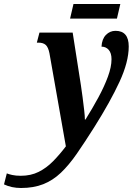

<svg xmlns="http://www.w3.org/2000/svg" viewBox="-165 -699 670 959"><path d="M-60 240Q-107 240 -145 222L-131 167Q-122 171 -104 175Q-86 179 -61 179Q-11 179 28 159.5Q67 140 100 106.5Q133 73 164 32L82 -433Q76 -463 63.5 -474.5Q51 -486 27 -486H19L32 -536H198L239 -274Q243 -248 247.5 -213.5Q252 -179 255.5 -148.5Q259 -118 259 -102H262Q297 -158 326.5 -212.5Q356 -267 374 -316Q392 -365 392 -403Q392 -434 378 -450Q364 -466 342 -466Q344 -504 364 -524.5Q384 -545 412 -545Q478 -545 478 -467Q478 -390 432 -290.5Q386 -191 306 -64Q258 12 218.5 69Q179 126 139 164Q99 202 51 221Q3 240 -60 240ZM185 -606 202 -679H436L419 -606Z"/></svg>

Font: Noto Serif ExtraCondensed
Style: Bold Italic
Weight: 700
Width: 2
Italic angle: -12°
Designer: Monotype Design Team
Foundry: Monotype Imaging Inc.
Version: Version 2.013; ttfautohint (v1.8.4.7-5d5b)